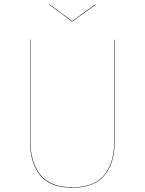

<svg xmlns="http://www.w3.org/2000/svg" viewBox="-20 -865 674 894"><path d="M514 -206Q514 -107 467 -49Q420 9 317 9Q213 9 166.5 -49Q120 -107 120 -206V-680H122V-206Q122 -108 168.5 -50.5Q215 7 317 7Q419 7 465.5 -50.5Q512 -108 512 -206V-680H514ZM426 -844 317 -765H315L208 -844L210 -845L316 -767L424 -845Z"/></svg>

Font: FiraGO Two
Style: Regular
Weight: 100
Designer: bBox Type
Foundry: bBox Type GmbH
Version: Version 1.001